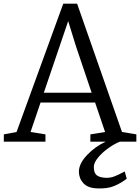

<svg xmlns="http://www.w3.org/2000/svg" viewBox="-20 -779 770 1056"><path d="M71 -53 328 -759H404L651 -53L730 -40V0H640Q611 11 577 35Q543 59 519.5 87.5Q496 116 496 139Q496 171 511 184Q526 197 561 199Q587 200 611 190.5Q635 181 666 164L677 204Q646 228 608 244Q570 260 512 257Q463 255 438.5 228.5Q414 202 414 165Q414 121 459 73.5Q504 26 562 0H477V-40L558 -53L503 -215H203L148 -53L230 -40V0H1V-40ZM397 -527 355 -663 221 -269H484Z"/></svg>

Font: Martel
Style: Regular
Weight: 400
Designer: Dan Reynolds
Foundry: Dan Reynolds
Version: Version 1.001; ttfautohint (v1.1) -l 5 -r 5 -G 72 -x 0 -D la